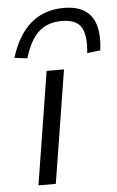

<svg xmlns="http://www.w3.org/2000/svg" viewBox="-54 -799 511 837"><g transform="rotate(-5 201.5 -380.5)"><path d="M80 0 159 -494H235L156 0ZM80 -556 24 -563Q44 -628 77 -672.5Q110 -717 155 -739Q200 -761 257 -761Q314 -761 348.5 -738.5Q383 -716 395.5 -672Q408 -628 400 -563L342 -556Q350 -635 328 -670Q306 -705 243 -705Q181 -705 142.5 -670Q104 -635 80 -556Z"/></g></svg>

Font: Nunito Sans 7pt Expanded Light
Style: Italic
Weight: 300
Width: 7
Italic angle: -9°
Designer: Vernon Adams
Foundry: Vernon Adams
Version: Version 3.101;gftools[0.9.27]